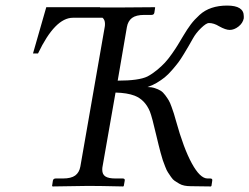

<svg xmlns="http://www.w3.org/2000/svg" viewBox="-20 -672 900 693"><path d="M741.2 1 668 0Q656.2 0 646 -2Q635.7 -3.9 627 -9Q618.2 -14.2 611.1 -18.8Q604 -23.4 597.4 -33.2Q590.8 -43 586.2 -49.8Q581.5 -56.6 576.2 -70.8Q570.8 -85 567.6 -93.8Q564.5 -102.5 559.8 -120.4Q555.2 -138.2 552.5 -148.7Q549.8 -159.2 544.9 -180.2Q528.8 -250 521 -269.5Q503.4 -312 465.8 -326.7Q439 -336.9 397 -337.9L350.1 -70.8Q349.1 -66.9 349.1 -59.1Q349.1 -42.5 360.4 -35.2Q371.6 -27.8 397 -27.8H422.9Q431.6 -27.8 430.2 -20L426.8 -1L424.8 1Q337.9 -1 298.8 -1L169.9 1L168 -1L170.9 -20Q172.4 -27.8 181.2 -27.8H207Q236.8 -27.8 251.5 -38.6Q266.1 -49.3 270 -70.8L357.9 -574.2Q358.9 -578.1 358.9 -585.9Q358.9 -600.6 350.1 -607.9H243.2Q178.7 -607.9 117.2 -479H99.1L147 -646H340.8L341.8 -645H409.2L538.1 -646L540 -645L537.1 -626Q535.6 -618.2 526.9 -618.2H501Q471.2 -618.2 456.5 -607.2Q441.9 -596.2 438 -574.2L404.8 -380.9Q481.4 -380.9 512.2 -396Q529.8 -405.3 546.6 -419.2Q563.5 -433.1 575.4 -446Q587.4 -459 601.1 -478.5Q614.7 -498 621.8 -509.8Q628.9 -521.5 641.1 -542Q656.2 -567.4 668.9 -584.2Q681.6 -601.1 700.4 -618.2Q719.2 -635.3 744.1 -643.6Q769 -651.9 799.8 -651.9Q859.9 -651.9 859.9 -613.8V-606Q856.4 -588.4 840.8 -576.2Q825.2 -564 809.1 -564Q794.4 -564 771 -577.1Q752 -588.9 733.9 -588.9Q724.6 -588.9 705.8 -570.8Q687 -552.7 675.8 -532.2Q665 -513.2 660.4 -505.1Q655.8 -497.1 643.8 -477.3Q631.8 -457.5 623.5 -446.5Q615.2 -435.5 601.1 -419.2Q586.9 -402.8 574.5 -392.8Q562 -382.8 545.7 -373Q529.3 -363.3 512.2 -357.9Q526.4 -357.9 538.6 -354Q550.8 -350.1 559.6 -344.7Q568.4 -339.4 576.4 -328.4Q584.5 -317.4 589.1 -309.6Q593.8 -301.8 599.4 -285.9Q605 -270 607.7 -261.7Q610.4 -253.4 615.2 -235.8Q642.6 -136.7 672.4 -82.3Q702.1 -27.8 729 -27.8H738.8Q747.6 -27.8 746.1 -20L743.2 -1Z"/></svg>

Font: Common Serif
Style: Bold Italic
Weight: 700
Italic angle: -12°
Designer: Philipp H. Poll, Khaled Hosny
Foundry: Stefan Peev, Context Ltd.
Version: Version 1.026